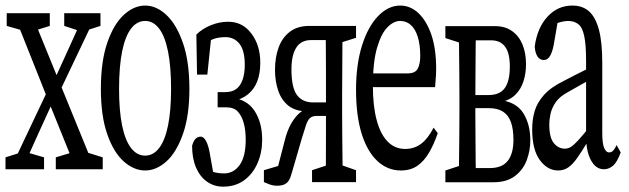

<svg xmlns="http://www.w3.org/2000/svg" viewBox="-26 -618 2297 701"><path d="M-5.9 0V-43.5L54.2 -62.5H69.3L134.8 -43.5V0ZM11.7 0 159.2 -311.5 184.1 -281.7H183.1L119.1 -141.6L55.2 0ZM177.7 0V-43.5L256.8 -67.4H272.5L349.1 -43.5V0ZM182.6 -264.2 158.2 -299.3H160.2L221.7 -434.1L283.2 -569.8H328.1ZM251.5 0 148.9 -254.4 23.4 -569.8H88.4L187.5 -326.7L320.8 0ZM-1.5 -523.4V-569.8H155.8V-523.4L88.4 -502.4H71.8ZM208.5 -523.4V-569.8H340.8V-523.4L281.7 -504.4H266.6Z M503.9 4.4Q462.9 4.4 425.8 -28.6Q388.7 -61.5 365.5 -128.2Q342.3 -194.8 342.3 -293.5Q342.3 -393.6 365.5 -461.4Q388.7 -529.3 425.8 -563.5Q462.9 -597.7 503.9 -597.7Q544.9 -597.7 581.5 -563.5Q618.2 -529.3 641.8 -461.4Q665.5 -393.6 665.5 -293.5Q665.5 -195.3 641.8 -128.4Q618.2 -61.5 581.5 -28.6Q544.9 4.4 503.9 4.4ZM503.9 -49.8Q533.7 -49.8 554.9 -77.4Q576.2 -105 587.4 -159.2Q598.6 -213.4 598.6 -293.5Q598.6 -375 587.4 -430.4Q576.2 -485.8 554.9 -513.7Q533.7 -541.5 503.9 -541.5Q474.1 -541.5 452.6 -513.7Q431.2 -485.8 419.9 -430.4Q408.7 -375 408.7 -293.5Q408.7 -213.4 419.9 -159.2Q431.2 -105 452.6 -77.4Q474.1 -49.8 503.9 -49.8Z M788.6 63.5Q755.9 63.5 730 45.4Q704.1 27.3 689.7 -6.3Q675.3 -40 675.3 -85.9Q678.7 -97.7 683.1 -105Q687.5 -112.3 693.4 -115.7Q699.2 -119.1 706.5 -119.1Q718.3 -119.1 727.1 -101.6Q735.8 -84 740.2 -56.6L756.8 36.6L712.4 -9.3Q730 2.4 749.3 8.8Q768.6 15.1 792.5 15.1Q826.7 15.1 848.9 -15.4Q871.1 -45.9 871.1 -108.4Q871.1 -141.1 864.3 -167.2Q857.4 -193.4 843 -209.7Q828.6 -226.1 800.8 -226.1H768.6V-281.7H796.9Q821.8 -281.7 837.2 -293.5Q852.5 -305.2 860.1 -328.1Q867.7 -351.1 867.7 -380.9Q867.7 -433.6 848.4 -458Q829.1 -482.4 796.9 -482.4Q771 -482.4 751.5 -474.9Q731.9 -467.3 717.8 -450.7L746.1 -491.7L731 -345.7H693.4L690.9 -491.7Q712.4 -513.2 743.7 -525.9Q774.9 -538.6 807.6 -538.6Q859.4 -538.6 891.8 -495.6Q924.3 -452.6 924.3 -389.2Q924.3 -350.6 913.6 -322Q902.8 -293.5 880.6 -274.7Q858.4 -255.9 825.2 -249L823.2 -260.7Q850.1 -257.3 870.1 -245.4Q890.1 -233.4 903.6 -212.9Q917 -192.4 924.1 -166.3Q931.2 -140.1 931.2 -107.4Q931.2 -61.5 914.3 -22.5Q897.5 16.6 865.5 40Q833.5 63.5 788.6 63.5Z M1104 -523.4H1273.9V-480L1199.7 -456.5L1193.8 -471.7H1109.9Q1073.2 -471.7 1055.7 -444.1Q1038.1 -416.5 1038.1 -364.3Q1038.1 -298.3 1058.1 -271.2Q1078.1 -244.1 1116.7 -244.1H1193.8V-194.8H1131.3Q1113.8 -194.8 1105.2 -186.5Q1096.7 -178.2 1090.8 -159.9Q1085 -141.6 1075.7 -111.8L1039.1 14.2Q1034.7 30.8 1028.6 40.8Q1022.5 50.8 1012 55.4Q1001.5 60.1 985.8 60.1Q970.7 60.1 957.3 54.9Q943.8 49.8 937.5 46.9V3.4L1011.7 -18.6L980 24.9L1013.2 -103.5Q1022.5 -141.1 1036.6 -166Q1050.8 -190.9 1067.9 -205.6Q1085 -220.2 1102.5 -225.1L1097.2 -211.4Q1053.2 -211.4 1027.3 -231.9Q1001.5 -252.4 989.7 -287.1Q978 -321.8 978 -362.3Q978 -409.2 991.5 -445.3Q1004.9 -481.4 1032.7 -502.4Q1060.5 -523.4 1104 -523.4ZM1162.6 46.9Q1163.6 19.5 1163.8 -25.1Q1164.1 -69.8 1164.1 -118.7Q1164.1 -167.5 1164.1 -206.1V-271.5Q1164.1 -310.1 1164.1 -358.9Q1164.1 -407.7 1163.6 -452.6Q1163.1 -497.6 1162.6 -523.4H1225.1Q1224.1 -496.6 1224.1 -452.1Q1224.1 -407.7 1223.6 -358.9Q1223.1 -310.1 1223.1 -271.5V-206.1Q1223.1 -167.5 1223.6 -118.7Q1224.1 -69.8 1224.6 -25.4Q1225.1 19 1225.1 46.9ZM1113.3 46.9V3.4L1187.5 -21H1204.1L1273.9 3.4V46.9Z M1437.5 4.4Q1388.2 4.4 1351.1 -30.8Q1314 -65.9 1293.9 -131.6Q1273.9 -197.3 1273.9 -290Q1273.9 -382.3 1295.7 -451.7Q1317.4 -521 1354.5 -559.3Q1391.6 -597.7 1435.1 -597.7Q1472.7 -597.7 1502.2 -569.6Q1531.7 -541.5 1549.1 -490.7Q1566.4 -439.9 1566.4 -366.7Q1566.4 -346.7 1564.7 -329.1Q1563 -311.5 1562.5 -299.8H1300.8V-350.1H1462.4Q1490.7 -350.1 1499.5 -367.9Q1508.3 -385.7 1508.3 -412.6Q1508.3 -454.1 1499.5 -482.9Q1490.7 -511.7 1474.1 -526.6Q1457.5 -541.5 1435.1 -541.5Q1411.1 -541.5 1388.4 -518.3Q1365.7 -495.1 1350.6 -443.4Q1335.4 -391.6 1335.4 -304.2Q1335.4 -230 1349.6 -178.2Q1363.8 -126.5 1390.1 -100.3Q1416.5 -74.2 1453.1 -74.2Q1486.3 -74.2 1511.5 -93Q1536.6 -111.8 1557.1 -151.9L1572.3 -131.8Q1558.1 -90.8 1540.3 -60.3Q1522.5 -29.8 1497.8 -12.7Q1473.1 4.4 1437.5 4.4Z M1600.1 47.4V4.4L1674.3 -20L1680.2 -4.4H1762.7Q1806.6 -4.4 1827.6 -30.5Q1848.6 -56.6 1848.6 -107.4Q1848.6 -146 1839.6 -171.6Q1830.6 -197.3 1810.8 -210.2Q1791 -223.1 1759.3 -223.1H1680.2V-271H1757.8Q1798.8 -271 1817.1 -296.6Q1835.4 -322.3 1835.4 -375Q1835.4 -424.8 1817.9 -447.8Q1800.3 -470.7 1768.1 -470.7H1680.2L1674.3 -455.1L1600.1 -479V-522.5H1782.7Q1818.4 -522.5 1843.5 -504.6Q1868.7 -486.8 1881.6 -455.6Q1894.5 -424.3 1894.5 -383.3Q1894.5 -350.6 1885.3 -321.5Q1876 -292.5 1856 -272.5Q1835.9 -252.4 1802.7 -245.1V-252.4Q1860.8 -244.1 1885.5 -203.4Q1910.2 -162.6 1910.2 -106Q1910.2 -68.4 1897.2 -33.4Q1884.3 1.5 1854.5 24.4Q1824.7 47.4 1775.4 47.4ZM1648.4 47.4Q1649.4 20 1649.9 -24.7Q1650.4 -69.3 1650.9 -117.7Q1651.4 -166 1651.4 -204.1V-271Q1651.4 -309.6 1650.9 -357.7Q1650.4 -405.8 1649.9 -450.7Q1649.4 -495.6 1648.4 -522.5H1711.9Q1710.9 -495.6 1710.7 -449.5Q1710.4 -403.3 1710 -352.1Q1709.5 -300.8 1709.5 -253.4V-204.1Q1709.5 -165.5 1710 -117.4Q1710.4 -69.3 1710.7 -24.7Q1710.9 20 1711.9 47.4Z M2011.7 4.4Q1972.7 4.4 1944.8 -33.7Q1917 -71.8 1917 -146Q1917 -181.2 1926 -212.2Q1935.1 -243.2 1960.2 -271.5Q1985.4 -299.8 2033.7 -323.2Q2052.2 -333 2070.3 -342.3Q2088.4 -351.6 2106.4 -360.4Q2124.5 -369.1 2142.6 -377.4V-334Q2118.7 -322.3 2095.7 -309.1Q2072.8 -295.9 2049.3 -282.7Q2017.6 -266.1 2003.2 -245.1Q1988.8 -224.1 1984.1 -202.9Q1979.5 -181.6 1979.5 -162.6Q1979.5 -115.7 1996.1 -95.5Q2012.7 -75.2 2036.1 -75.2Q2047.9 -75.2 2058.6 -81.8Q2069.3 -88.4 2086.4 -107.2Q2103.5 -126 2131.8 -161.6L2142.1 -101.6H2120.1Q2098.6 -65.9 2082.3 -42.5Q2065.9 -19 2049.6 -7.3Q2033.2 4.4 2011.7 4.4ZM2178.7 0Q2149.4 0 2131.6 -33Q2113.8 -65.9 2113.8 -120.6V-126.5V-396.5Q2113.8 -455.6 2106.9 -487.1Q2100.1 -518.6 2085.2 -530Q2070.3 -541.5 2047.9 -541.5Q2036.1 -541.5 2020.3 -537.4Q2004.4 -533.2 1983.4 -521L2013.7 -559.1L1996.1 -456.5Q1991.2 -429.2 1982.4 -414.1Q1973.6 -398.9 1959.5 -398.9Q1944.3 -398.9 1936 -412.4Q1927.7 -425.8 1926.3 -448.2Q1935.5 -516.6 1972.9 -557.1Q2010.3 -597.7 2063.5 -597.7Q2101.1 -597.7 2124.8 -576.4Q2148.4 -555.2 2160.6 -509.8Q2172.9 -464.4 2172.9 -388.2V-132.3Q2172.9 -93.8 2179.9 -77.6Q2187 -61.5 2197.8 -61.5Q2207 -61.5 2213.6 -69.1Q2220.2 -76.7 2225.1 -88.4L2240.2 -61.5Q2227.5 -26.4 2212.4 -13.2Q2197.3 0 2178.7 0Z"/></svg>

Font: Scarab Serif
Style: Condensed
Weight: 400
Designer: John Roberts
Foundry: Scarab
Version: 1.0